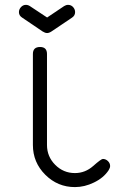

<svg xmlns="http://www.w3.org/2000/svg" viewBox="-20 -762 496 782"><path d="M285.9 -712.6Q285.9 -698.5 273.4 -690.2L189.9 -634Q179.9 -627.4 171.9 -627.4Q163.8 -627.4 153.3 -634L70.3 -690.2Q57.1 -698.5 57.1 -712.6Q57.1 -724.1 65.6 -733.2Q74 -742.2 85.4 -742.2Q94 -742.2 101.8 -737.1L171.9 -690.7L241 -737.1Q249 -742.2 257.3 -742.2Q269.5 -742.2 277.7 -733.2Q285.9 -724.1 285.9 -712.6ZM428.5 -85.9Q428.5 -78.4 422.4 -68.6Q402.1 -37.6 362.5 -18.6Q324.5 0 285.2 0Q214.8 0 164.4 -50.3Q114 -100.6 114 -171.4V-542.2Q114 -570.6 143.1 -570.6Q171.4 -570.6 171.4 -542.2V-171.4Q171.4 -124.3 204.8 -90.7Q238.3 -57.1 285.2 -57.1Q326.9 -57.1 359.5 -85.9Q392.1 -114.7 398.9 -114.7Q410.4 -114.7 419.4 -106.1Q428.5 -97.4 428.5 -85.9Z"/></svg>

Font: EnergyBar
Style: Regular
Weight: 400
Italic angle: -10°
Version: 1.0 2000-03-28